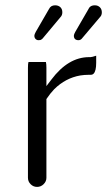

<svg xmlns="http://www.w3.org/2000/svg" viewBox="-20 -716 414 731"><path d="M88.4 -480Q86.4 -473.6 86.4 -458V-39.1Q86.4 -24.9 96.7 -14.6Q106.9 -4.4 121.1 -4.4Q135.7 -4.4 146.2 -14.9Q156.7 -25.4 156.7 -39.1V-338.9Q171.4 -360.8 186.5 -376.5Q229.5 -418.9 285.6 -428.7Q301.3 -431.2 317.4 -431.2H324.2Q329.6 -431.2 332.3 -432.6Q335 -434.1 336.4 -435.5Q346.2 -445.8 346.2 -476.6V-503.9Q329.6 -498.5 324.7 -498.5Q324.2 -498.5 324.2 -498.5H319.3Q239.7 -498.5 175.3 -412.6L156.7 -388.2V-458Q156.7 -472.2 154.8 -480ZM291 -568.4 360.8 -650.9Q367.7 -657.7 367.7 -668.9Q367.7 -681.2 360.1 -688.5Q352.5 -695.8 340.8 -695.8Q328.6 -695.8 321.8 -689Q318.8 -686 316.9 -681.6L266.6 -594.7Q261.2 -585 261.2 -580.1Q261.2 -571.8 265.6 -567.4Q270.5 -563 278.3 -563Q286.1 -563 291 -568.4ZM110.8 -580.1Q110.8 -572.3 115.5 -567.6Q120.1 -563 126.5 -563Q131.8 -563 134 -563.7Q136.2 -564.5 137.2 -565.4Q140.1 -566.9 142.6 -569.8L210.4 -650.9Q217.3 -657.7 217.3 -669.4Q217.3 -681.2 210 -688.5Q202.1 -695.8 189.9 -695.8Q173.3 -695.8 166.5 -681.6L116.2 -594.7Q110.8 -585 110.8 -580.1Z"/></svg>

Font: YuPearl-ExtraLight
Style: ExtraLight
Weight: 200
Designer: Max Yao
Foundry: Max-Everyday
Version: Version 1.011; ttfautohint (v1.8.3)